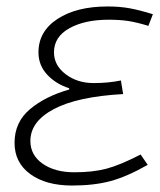

<svg xmlns="http://www.w3.org/2000/svg" viewBox="-20 -561 495 594"><path d="M25 -119Q25 -183 72.5 -223Q120 -263 194 -284V-288Q153 -301 126 -330Q99 -359 99 -399Q99 -464 158 -502.5Q217 -541 313 -541Q350 -541 380.5 -535.5Q411 -530 453 -517L439 -481Q403 -492 377 -496Q351 -500 316 -500Q242 -500 194.5 -473.5Q147 -447 147 -399Q147 -359 183 -331.5Q219 -304 270 -304Q315 -304 354 -312L361 -270Q219 -262 146.5 -223.5Q74 -185 74 -125Q74 -81 112 -54.5Q150 -28 210 -28Q267 -28 309 -39Q351 -50 415 -83L437 -51Q372 -14 321 -0.5Q270 13 203 13Q122 13 73.5 -22.5Q25 -58 25 -119Z"/></svg>

Font: Nebula Sans Light
Style: Regular
Weight: 300
Italic angle: -9°
Designer: Paul D. Hunt for Adobe (as Source Sans)
Foundry: Nebula Entertainment & Broadcasting LLC
Version: Version 1.010